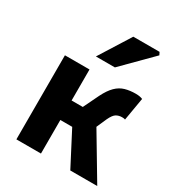

<svg xmlns="http://www.w3.org/2000/svg" viewBox="-179 -867 906 981"><g transform="rotate(30 274.0 -376.5)"><path d="M65 0V-496H210V-313H276L320 -404Q341 -446 364 -468.5Q387 -491 415 -499Q443 -507 478 -507Q501 -507 518 -500L495 -365Q491 -367 486 -367.5Q481 -368 476 -368Q458 -368 443 -359.5Q428 -351 413 -319L387 -260L542 0H383L280 -198H210V0ZM205 -570 320 -753H475L483 -737L317 -570Z"/></g></svg>

Font: Source Sans 3
Style: Bold
Weight: 700
Designer: Paul D. Hunt
Foundry: Adobe
Version: Version 3.052;hotconv 1.1.0;makeotfexe 2.6.0